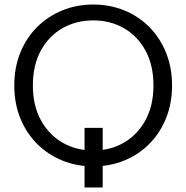

<svg xmlns="http://www.w3.org/2000/svg" viewBox="-20 -727 821 847"><path d="M353 -163H433V100H353ZM392 7Q318 7 254.5 -19Q191 -45 143.5 -92.5Q96 -140 69.5 -205.5Q43 -271 43 -350Q43 -429 69.5 -494.5Q96 -560 143.5 -607.5Q191 -655 254.5 -681Q318 -707 392 -707Q465 -707 528.5 -681Q592 -655 639 -607.5Q686 -560 712.5 -494.5Q739 -429 739 -350Q739 -271 712.5 -205.5Q686 -140 639 -92.5Q592 -45 528.5 -19Q465 7 392 7ZM392 -63Q467 -63 527 -98Q587 -133 622 -197.5Q657 -262 657 -350Q657 -439 622 -503.5Q587 -568 527 -602.5Q467 -637 392 -637Q316 -637 255.5 -602.5Q195 -568 160 -503.5Q125 -439 125 -350Q125 -262 160 -197.5Q195 -133 255.5 -98Q316 -63 392 -63Z"/></svg>

Font: Albert Sans
Style: Regular
Weight: 400
Designer: Andreas Rasmussen
Foundry: a.Foundry
Version: Version 1.025